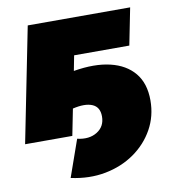

<svg xmlns="http://www.w3.org/2000/svg" viewBox="-84 -622 829 901"><g transform="rotate(-10 330.0 -171.5)"><path d="M-1 0 108 -547H596L561 -371H298L284 -299Q384 -316 458 -298.5Q532 -281 573 -231.5Q614 -182 614 -101Q614 -26 579.5 36Q545 98 485 140Q425 182 347 197Q269 212 182 193L244 17Q300 30 338.5 6Q377 -18 377 -66Q377 -111 342.5 -125.5Q308 -140 249 -126L224 0Z"/></g></svg>

Font: Montserrat Black
Style: Italic
Weight: 900
Italic angle: -11.3°
Designer: Julieta Ulanovsky
Foundry: Julieta Ulanovsky
Version: Version 9.000; ttfautohint (v1.8.4.7-5d5b)